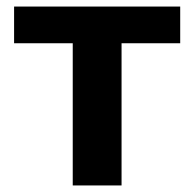

<svg xmlns="http://www.w3.org/2000/svg" viewBox="-20 -566 593 586"><path d="M530 -434H351V0H202V-434H23V-546H530Z"/></svg>

Font: Noto IKEA Simplified Chinese
Style: Bold
Weight: 700
Designer: Monotype Design Team
Foundry: Monotype Imaging Inc.
Version: Version 1.100